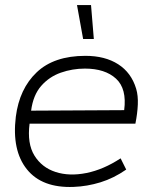

<svg xmlns="http://www.w3.org/2000/svg" viewBox="-20 -722 594 753"><path d="M511 -237H96Q86 -159 115 -112Q144 -65 198 -47.5Q252 -30 319 -43.5Q386 -57 453 -101L475 -57Q426 -23 374 -7Q322 9 269 11Q145 16 85.5 -58Q26 -132 42 -264Q56 -374 124 -438.5Q192 -503 315 -503Q392 -503 443.5 -470Q495 -437 514 -374Q522 -347 520.5 -312Q519 -277 511 -237ZM313 -453Q264 -453 218.5 -437Q173 -421 141.5 -385Q110 -349 102 -288L467 -290Q478 -374 435 -413.5Q392 -453 313 -453ZM348 -569H306L282 -702H337Z"/></svg>

Font: Kulim Park ExtraLight
Style: Italic
Weight: 275
Italic angle: -8°
Designer: Noponies / Dale Sattler
Foundry: Noponies
Version: Version 1.000; ttfautohint (v1.8.3)